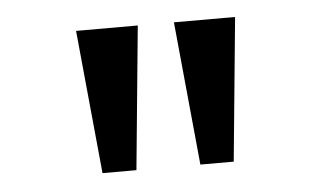

<svg xmlns="http://www.w3.org/2000/svg" viewBox="-32 -772 566 344"><g transform="rotate(-5 251.0 -600.0)"><path d="M140 -471 115 -729H226L201 -471ZM316 -471 291 -729H401L376 -471Z"/></g></svg>

Font: lkannada85
Style: Book
Weight: 400
Designer: Jelle Bosma - Monotype Design Team
Foundry: Monotype Imaging Inc.
Version: Version 2.003